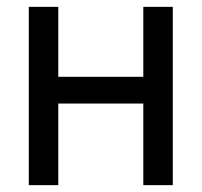

<svg xmlns="http://www.w3.org/2000/svg" viewBox="-20 -540 588 560"><path d="M64 0V-520H150V-316H398V-520H484V0H398V-238H150V0Z"/></svg>

Font: Liter
Style: Regular
Weight: 400
Designer: Anton Skugarov
Foundry: skugi
Version: Version 1.004; ttfautohint (v1.8.4.7-5d5b)